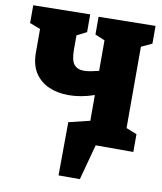

<svg xmlns="http://www.w3.org/2000/svg" viewBox="-97 -788 901 1065"><g transform="rotate(10 353.5 -255.0)"><path d="M480 0 426 200H306L308 -100L427 -129V-274Q353 -248 282 -248Q221 -248 171.5 -269.5Q122 -291 93 -335.5Q64 -380 64 -450V-582L4 -605V-705L324 -710V-610L269 -582V-504Q269 -442 287.5 -419Q306 -396 343 -396Q360 -396 381.5 -400Q403 -404 427 -410V-582L372 -605V-705L692 -710V-610L632 -582V-124L692 -100V0Z"/></g></svg>

Font: Bitter Black
Style: Regular
Weight: 900
Designer: Sol Matas, and Bitter project Authors
Foundry: Sol Matas
Version: Version 2.001